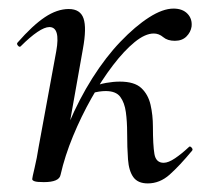

<svg xmlns="http://www.w3.org/2000/svg" viewBox="-20 -416 490 447"><path d="M121 -9 106 -10Q116 -71 140 -128Q164 -185 195 -234Q226 -283 260.5 -319Q295 -355 327 -375.5Q359 -396 384 -396Q405 -396 416.5 -384Q428 -372 426 -354Q424 -341 414 -331Q404 -321 387 -321Q370 -321 360 -329.5Q350 -338 338 -338Q318 -338 293.5 -318Q269 -298 243 -264Q217 -230 193 -187.5Q169 -145 150 -99Q131 -53 121 -9ZM82 8Q66 8 60.5 6Q55 4 55 1Q55 -2 60.5 -25Q66 -48 70 -74L111 -297Q121 -353 95 -353Q84 -353 67 -341.5Q50 -330 29 -309Q26 -305 22 -309.5Q18 -314 21 -317Q56 -357 84.5 -376Q113 -395 140 -395Q167 -395 174.5 -373Q182 -351 173 -302L121 -9Q118 8 82 8ZM324 11Q301 11 290.5 -3.5Q280 -18 278 -45Q276 -72 276 -107Q276 -133 273 -155Q270 -177 260 -190.5Q250 -204 226 -204Q211 -204 194 -199L191 -212Q210 -220 227 -223Q244 -226 259 -226Q293 -226 309 -211Q325 -196 330.5 -172Q336 -148 336 -121Q336 -78 339.5 -57.5Q343 -37 361 -37Q372 -37 387.5 -47.5Q403 -58 419 -73Q422 -77 426 -72.5Q430 -68 427 -65Q398 -30 375 -9.5Q352 11 324 11Z"/></svg>

Font: Cormorant Medium
Style: Italic
Weight: 500
Italic angle: -10°
Designer: Christian Thalmann (Catharsis Fonts)
Foundry: Catharsis Fonts
Version: Version 4.000